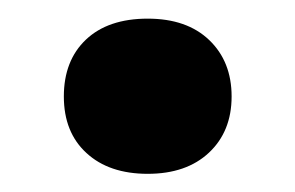

<svg xmlns="http://www.w3.org/2000/svg" viewBox="-20 -383 317 206"><path d="M138.5 -196.5Q97 -196.5 72.8 -218.8Q48.5 -241 48.5 -279.5Q48.5 -318 72.2 -340.5Q96 -363 138.5 -363Q180.5 -363 204.5 -340Q228.5 -317 228.5 -279.5Q228.5 -242 204.2 -219.2Q180 -196.5 138.5 -196.5Z"/></svg>

Font: Encode Sans SmExp SmBold
Style: Regular
Weight: 600
Width: 6
Designer: Multiple Designers
Foundry: Impallari Type
Version: Version 3.002; ttfautohint (v1.8.3) -l 8 -r 50 -G 200 -x 14 